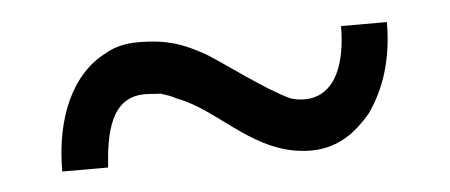

<svg xmlns="http://www.w3.org/2000/svg" viewBox="-27 -427 567 242"><g transform="rotate(-5 256.0 -305.5)"><path d="M356 -293C350 -293 344 -294 338 -296C305 -312 265 -343 238 -360C211 -375 191 -383 153 -383C138 -383 124 -380 112 -373C68 -351 44 -297 44 -229H102C105 -272 113 -317 156 -317C163 -317 170 -316 176 -316C182 -314 189 -312 196 -308C248 -289 288 -228 359 -228C395 -228 418 -248 435 -268C455 -296 468 -333 468 -381H410C410 -337 397 -293 356 -293Z"/></g></svg>

Font: fbb
Style: Regular
Weight: 400
Designer: David J. Perry, Michael Sharpe
Version: Version 1.045